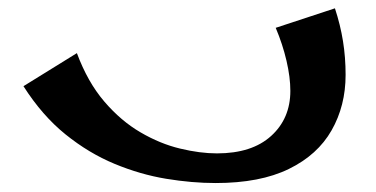

<svg xmlns="http://www.w3.org/2000/svg" viewBox="-20 -422 882 450"><path d="M485.5 7Q430 7 369.4 -3Q308.8 -13 248.5 -38Q188.2 -63 133.6 -107Q79 -151 35 -220L160.2 -297.5Q185.5 -229.5 224.5 -184Q263.5 -138.5 309.4 -111.8Q355.2 -85 402 -73.8Q448.8 -62.5 488.5 -62.5Q570.5 -62.5 615.5 -103.4Q660.5 -144.2 660.5 -209Q660.5 -240.8 651.5 -279.5Q642.5 -318.2 626.2 -356.8L765 -402.5Q777.8 -363.5 783.9 -325.5Q790 -287.5 790 -246.5Q790 -174.2 757.2 -116.6Q724.5 -59 657 -26Q589.5 7 485.5 7Z"/></svg>

Font: Marhey Light
Style: Regular
Weight: 300
Designer: Nur Syamsi & Bustanul Arifin
Foundry: Namelatype
Version: Version 1.000